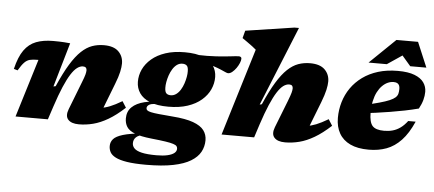

<svg xmlns="http://www.w3.org/2000/svg" viewBox="-59 -877 2840 1257"><g transform="rotate(5 1361.0 -249.0)"><path d="M46.5 -302 21.5 -309.5Q40.5 -389.5 72 -433.8Q103.5 -478 150.5 -496Q197.5 -514 262 -514Q284.5 -514 300.8 -513.5Q317 -513 334 -512Q351 -511 374 -508.5L289.5 -217.5L304 -220.5Q343 -310 378.2 -367.5Q413.5 -425 447.8 -457.2Q482 -489.5 518.2 -502.5Q554.5 -515.5 596 -515.5Q661 -515.5 692.2 -484.2Q723.5 -453 723.5 -406Q723.5 -383.5 716.5 -350.8Q709.5 -318 690 -268.5L603 -43.5L548.5 -104Q580.5 -101.5 609 -104.8Q637.5 -108 670.2 -121Q703 -134 748.5 -161L774.5 -120Q718 -68 667.5 -38.5Q617 -9 570 3Q523 15 476.5 15Q427 15 405.8 -8.8Q384.5 -32.5 402 -78L471.5 -257Q487 -296 491.5 -313.2Q496 -330.5 496 -341.5Q496 -352.5 490 -358.8Q484 -365 471 -365Q452 -365 432.5 -350.5Q413 -336 392.5 -303.8Q372 -271.5 349.2 -218.5Q326.5 -165.5 301 -88L272 0H59.5L176.5 -382Q175 -382 173.2 -382Q171.5 -382 169 -382Q139.5 -382 120.2 -377.2Q101 -372.5 84.5 -355.5Q68 -338.5 46.5 -302Z M1420.5 -403.5Q1415 -403.5 1402.2 -409.2Q1389.5 -415 1369.8 -423.5Q1350 -432 1323.8 -440.5Q1297.5 -449 1265 -454.8Q1232.5 -460.5 1194 -460.5L1205 -505.5Q1278.5 -503 1334.8 -506.8Q1391 -510.5 1428.8 -515.2Q1466.5 -520 1482.5 -520Q1488.5 -520 1494 -516.8Q1499.5 -513.5 1499.5 -505.5Q1499.5 -494 1492.5 -477Q1485.5 -460 1473.8 -443.2Q1462 -426.5 1448 -415Q1434 -403.5 1420.5 -403.5ZM1059 -227Q1079 -227 1095.2 -239Q1111.5 -251 1123.2 -270.2Q1135 -289.5 1142.5 -312Q1150 -334.5 1153.8 -356Q1157.5 -377.5 1157 -393Q1157 -420.5 1146.8 -430Q1136.5 -439.5 1118.5 -439.5Q1097.5 -439.5 1081.5 -427.5Q1065.5 -415.5 1053.8 -396.2Q1042 -377 1034.5 -354.8Q1027 -332.5 1023.2 -311Q1019.5 -289.5 1020 -273.5Q1020.5 -246 1030.5 -236.5Q1040.5 -227 1059 -227ZM1127 -515.5Q1202 -515.5 1248.5 -496.5Q1295 -477.5 1316.8 -444.8Q1338.5 -412 1339 -371.5Q1339.5 -329 1321.5 -289.5Q1303.5 -250 1267 -218.5Q1230.5 -187 1176.2 -169Q1122 -151 1050 -151Q975.5 -151 928.8 -170.2Q882 -189.5 860 -222.2Q838 -255 837.5 -295.5Q837 -338.5 855.2 -377.8Q873.5 -417 910 -448.2Q946.5 -479.5 1000.8 -497.5Q1055 -515.5 1127 -515.5ZM938 240.5Q861 240.5 812.2 232.8Q763.5 225 737 211.2Q710.5 197.5 700.5 179Q690.5 160.5 690.5 139Q690.5 112 707.8 92.5Q725 73 769.5 59.5Q814 46 896 38L912.5 38.5L908 47Q889.5 49.5 876.8 54.8Q864 60 856 67.8Q848 75.5 844 85.2Q840 95 840 107Q840 126.5 854.5 141.2Q869 156 904 164.2Q939 172.5 1000.5 172.5Q1043.5 172.5 1072.8 165.8Q1102 159 1116.8 147Q1131.5 135 1131.5 118.5Q1131.5 108.5 1126 101.5Q1120.5 94.5 1103.2 88.8Q1086 83 1051.2 77.8Q1016.5 72.5 958 66.5Q886.5 59 848 43.5Q809.5 28 794.8 4.5Q780 -19 780 -51Q780 -96.5 809.5 -125.2Q839 -154 893.2 -167Q947.5 -180 1021 -177.5L998.5 -160.5Q944.5 -163.5 926.8 -154Q909 -144.5 909 -129Q909 -121 915.5 -115.2Q922 -109.5 940.5 -105.2Q959 -101 993.2 -97.5Q1027.5 -94 1083 -89.5Q1170 -83 1220 -64.8Q1270 -46.5 1291 -18.2Q1312 10 1312 47Q1312 88.5 1292.8 123.8Q1273.5 159 1230.5 185.2Q1187.5 211.5 1115.5 226Q1043.5 240.5 938 240.5Z M1656 -88 1627.5 0H1413.5L1588 -572.5Q1579.5 -580.5 1563 -592.8Q1546.5 -605 1528.2 -618Q1510 -631 1495.5 -641L1508.5 -690.5L1828 -739H1857.5L1645 -217L1659 -220.5Q1698 -310 1733.2 -367.5Q1768.5 -425 1802.8 -457.2Q1837 -489.5 1873.2 -502.5Q1909.5 -515.5 1951 -515.5Q2016 -515.5 2047.5 -484.2Q2079 -453 2079 -406Q2079 -383.5 2071.8 -350.8Q2064.5 -318 2045.5 -268.5L1958 -43.5L1903.5 -104Q1936 -101.5 1964.2 -104.8Q1992.5 -108 2025.2 -121Q2058 -134 2103.5 -161L2129.5 -120Q2073 -68 2022.5 -38.5Q1972 -9 1925 3Q1878 15 1831.5 15Q1782 15 1760.8 -8.8Q1739.5 -32.5 1757 -78L1827 -257Q1842 -296 1846.5 -313.2Q1851 -330.5 1851 -341.5Q1851 -352.5 1845.2 -358.8Q1839.5 -365 1826.5 -365Q1807 -365 1787.5 -350.5Q1768 -336 1747.5 -303.8Q1727 -271.5 1704.2 -218.5Q1681.5 -165.5 1656 -88Z M2506 -440.5Q2486.5 -440.5 2467.5 -432Q2448.5 -423.5 2431.5 -406.5Q2414.5 -389.5 2401.2 -364Q2388 -338.5 2380.5 -304.2Q2373 -270 2373 -226.5Q2373 -165.5 2394.2 -141.2Q2415.5 -117 2471 -117Q2502 -117 2528.2 -124.5Q2554.5 -132 2578 -149Q2601.5 -166 2623 -194.5H2672Q2637.5 -116 2594 -70Q2550.5 -24 2497.8 -4.5Q2445 15 2381 15Q2308 15 2259.5 -8Q2211 -31 2186.8 -73.8Q2162.5 -116.5 2162.5 -175Q2162.5 -229 2177.5 -279.5Q2192.5 -330 2222.2 -372.8Q2252 -415.5 2296.2 -447.8Q2340.5 -480 2398.5 -497.8Q2456.5 -515.5 2528 -515.5Q2596 -515.5 2637.5 -499.2Q2679 -483 2698.2 -455.8Q2717.5 -428.5 2717.5 -394.5Q2717.5 -368.5 2710 -340.8Q2702.5 -313 2685.5 -282Q2641.5 -270.5 2594.5 -261Q2547.5 -251.5 2499.8 -243.8Q2452 -236 2404.8 -229.5Q2357.5 -223 2312.5 -218.5L2315.5 -270Q2380.5 -286 2423 -297.8Q2465.5 -309.5 2490.5 -320.2Q2515.5 -331 2527.8 -342.2Q2540 -353.5 2543.5 -367.2Q2547 -381 2547 -399Q2547 -412.5 2542.8 -421.8Q2538.5 -431 2529.5 -435.8Q2520.5 -440.5 2506 -440.5ZM2331 -553 2500 -716.5H2642L2711 -553H2605L2531.5 -638.5H2578L2451 -553Z"/></g></svg>

Font: Newsreader 9pt ExtraBold
Style: Italic
Weight: 800
Italic angle: -17°
Designer: Hugues Gentile
Foundry: Production Type
Version: Version 1.003